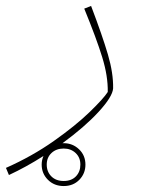

<svg xmlns="http://www.w3.org/2000/svg" viewBox="-54 -336 476 645"><path d="M326 -39Q324 -11 277 40Q230 91 156 145H160Q190 145 211.5 165.5Q233 186 233 217Q233 247 212.5 268Q192 289 160 289Q128 289 107 268Q86 247 86 217Q86 202 92 188Q34 225 -24 252L-34 228Q54 189 127 137.5Q200 86 247 40.5Q294 -5 308 -27Q309 -80 289.5 -143.5Q270 -207 229 -307L252 -316Q290 -216 308.5 -153Q327 -90 326 -39ZM160 163Q135 163 119 178Q103 193 103 217Q103 241 118.5 256.5Q134 272 160 272Q186 272 201 256.5Q216 241 216 217Q216 193 200 178Q184 163 160 163Z"/></svg>

Font: FiraGO Thin
Style: Italic
Weight: 100
Italic angle: -8°
Designer: bBox Type GmbH
Foundry: bBox Type GmbH
Version: Version 1.001